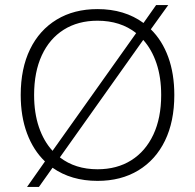

<svg xmlns="http://www.w3.org/2000/svg" viewBox="-20 -706 772 760"><path d="M87 34 158 -67Q112 -111 87 -178Q62 -245 62 -330Q62 -435 99 -511Q136 -587 204.5 -628.5Q273 -670 366 -670Q473 -670 548 -615L598 -686H646L577 -590Q622 -546 646 -480Q670 -414 670 -330Q670 -225 633 -149Q596 -73 527.5 -31.5Q459 10 366 10Q262 10 188 -42L134 34ZM366 -624Q289 -624 232.5 -588.5Q176 -553 145.5 -487Q115 -421 115 -330Q115 -259 134 -203Q153 -147 188 -109L519 -575Q457 -624 366 -624ZM618 -330Q618 -400 599.5 -455Q581 -510 547 -548L217 -83Q278 -36 366 -36Q443 -36 499.5 -71.5Q556 -107 587 -173Q618 -239 618 -330Z"/></svg>

Font: Work Sans Light
Style: Regular
Weight: 300
Designer: Wei Huang
Foundry: Wei Huang
Version: Version 2.012; ttfautohint (v1.8.3)